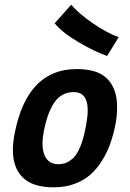

<svg xmlns="http://www.w3.org/2000/svg" viewBox="-20 -800 558 823"><path d="M488.8 -640.6 439 -560.1Q383.3 -579.6 314 -620.8Q244.6 -662.1 214.4 -700.2L285.2 -779.8Q319.3 -740.2 379.4 -699.2Q439.5 -658.2 488.8 -640.6ZM292 -120.6Q329.1 -154.8 348.1 -258.8Q348.6 -260.3 349.1 -262.7Q349.6 -265.1 349.6 -266.6Q356 -302.2 356 -327.6Q356 -405.3 295.9 -405.3Q243.7 -405.3 213.4 -361.3Q183.1 -317.4 167.5 -235.4Q162.1 -207 162.1 -185.1Q162.1 -143.6 179.2 -119.9Q196.3 -96.2 230 -96.2Q249.5 -96.7 262.7 -101.8Q275.9 -106.9 292 -120.6ZM210.4 2.9Q120.6 2.9 77.9 -38.8Q35.2 -80.6 35.2 -156.7Q35.2 -189.5 42.5 -226.6Q96.2 -503.9 308.1 -503.9Q378.4 -503.9 417.5 -479.7Q456.5 -455.6 473.1 -405.8Q481.9 -379.4 481.9 -339.4Q481.9 -300.8 474.6 -265.1Q465.8 -221.2 452.4 -183.6Q439 -146 417 -110.8Q395 -75.7 366.9 -51Q338.9 -26.4 299.1 -11.7Q259.3 2.9 211.4 2.9Z"/></svg>

Font: Fantasque Sans Mono
Style: Bold Italic
Weight: 700
Italic angle: -11°
Monospace: yes
Designer: Jany Belluz
Version: Version 1.7.1